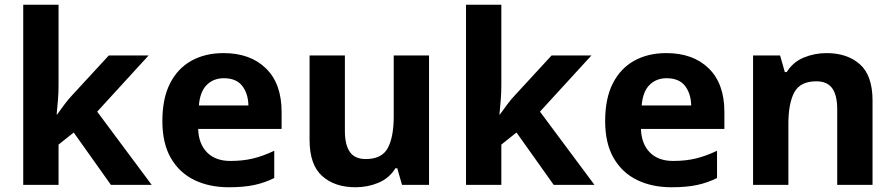

<svg xmlns="http://www.w3.org/2000/svg" viewBox="-20 -780 3776 810"><path d="M227 -420Q227 -389 224.5 -358.5Q222 -328 219 -297H221Q236 -318 252 -339.5Q268 -361 286 -380L439 -546H607L390 -309L620 0H448L291 -221L227 -170V0H78V-760H227Z M923 -556Q1036 -556 1102 -491.5Q1168 -427 1168 -308V-236H816Q818 -173 853.5 -137Q889 -101 952 -101Q1005 -101 1048 -111.5Q1091 -122 1137 -144V-29Q1097 -9 1052.5 0.5Q1008 10 945 10Q863 10 800 -20.5Q737 -51 701 -113Q665 -175 665 -269Q665 -365 697.5 -428.5Q730 -492 788 -524Q846 -556 923 -556ZM924 -450Q881 -450 852.5 -422Q824 -394 819 -335H1028Q1027 -385 1002 -417.5Q977 -450 924 -450Z M1790 -546V0H1676L1656 -70H1648Q1622 -28 1576.5 -9Q1531 10 1480 10Q1392 10 1339 -37.5Q1286 -85 1286 -190V-546H1435V-227Q1435 -169 1456 -139Q1477 -109 1523 -109Q1591 -109 1616 -155.5Q1641 -202 1641 -289V-546Z M2095 -420Q2095 -389 2092.5 -358.5Q2090 -328 2087 -297H2089Q2104 -318 2120 -339.5Q2136 -361 2154 -380L2307 -546H2475L2258 -309L2488 0H2316L2159 -221L2095 -170V0H1946V-760H2095Z M2791 -556Q2904 -556 2970 -491.5Q3036 -427 3036 -308V-236H2684Q2686 -173 2721.5 -137Q2757 -101 2820 -101Q2873 -101 2916 -111.5Q2959 -122 3005 -144V-29Q2965 -9 2920.5 0.5Q2876 10 2813 10Q2731 10 2668 -20.5Q2605 -51 2569 -113Q2533 -175 2533 -269Q2533 -365 2565.5 -428.5Q2598 -492 2656 -524Q2714 -556 2791 -556ZM2792 -450Q2749 -450 2720.5 -422Q2692 -394 2687 -335H2896Q2895 -385 2870 -417.5Q2845 -450 2792 -450Z M3467 -556Q3555 -556 3608 -508.5Q3661 -461 3661 -356V0H3512V-319Q3512 -378 3491 -407.5Q3470 -437 3424 -437Q3356 -437 3331 -390.5Q3306 -344 3306 -257V0H3157V-546H3271L3291 -476H3299Q3325 -518 3370.5 -537Q3416 -556 3467 -556Z"/></svg>

Font: Noto Sans Bengali
Style: Bold
Weight: 700
Designer: Jelle Bosma - Monotype Design Team
Foundry: Monotype Imaging Inc.
Version: Version 2.003; ttfautohint (v1.8.4.7-5d5b)